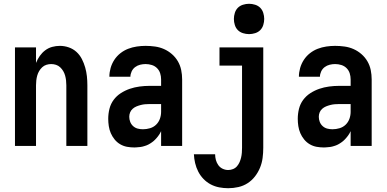

<svg xmlns="http://www.w3.org/2000/svg" viewBox="-20 -770 2040 1013"><path d="M59 0V-520H170V-438Q178 -458 190 -475Q202 -492 218.5 -504.5Q235 -517 255 -522.5Q275 -528 296 -528Q320 -528 343 -520Q366 -512 383.5 -496Q401 -480 412 -458.5Q423 -437 429.5 -414Q436 -391 438.5 -367.5Q441 -344 441 -320V0H330V-320Q330 -333 328.5 -346Q327 -359 323.5 -371.5Q320 -384 313.5 -395Q307 -406 297.5 -415Q288 -424 275.5 -428Q263 -432 250 -432Q237 -432 224.5 -428Q212 -424 202.5 -415Q193 -406 186.5 -395Q180 -384 176.5 -371.5Q173 -359 171.5 -346Q170 -333 170 -320V0Z M689 8Q669 8 650 4.5Q631 1 614 -9Q597 -19 584.5 -34.5Q572 -50 564.5 -67.5Q557 -85 554 -104.5Q551 -124 551 -143Q551 -170 557.5 -196Q564 -222 579.5 -243Q595 -264 617.5 -278.5Q640 -293 665 -301.5Q690 -310 716.5 -313.5Q743 -317 769 -317H830V-351Q830 -368 825 -383.5Q820 -399 808.5 -410.5Q797 -422 781 -427Q765 -432 748 -432Q734 -432 719.5 -428.5Q705 -425 693 -416Q681 -407 674.5 -393Q668 -379 668 -365H557Q557 -388 563.5 -411Q570 -434 583 -454Q596 -474 615 -489Q634 -504 656 -512.5Q678 -521 701.5 -524.5Q725 -528 748 -528Q773 -528 798 -524.5Q823 -521 845.5 -511Q868 -501 887 -484.5Q906 -468 918.5 -446.5Q931 -425 936 -400.5Q941 -376 941 -351V0H830V-78Q825 -68 823.5 -65.5Q822 -63 819 -58.5Q816 -54 812.5 -49.5Q809 -45 805.5 -41Q802 -37 798 -33Q794 -29 790 -25.5Q786 -22 781.5 -19Q777 -16 772.5 -13Q768 -10 763 -7.5Q758 -5 753 -3Q748 -1 742.5 0.5Q737 2 732 3.5Q727 5 721.5 5.5Q716 6 710.5 6.5Q705 7 699.5 7.5Q694 8 689 8ZM734 -88Q753 -88 771.5 -93.5Q790 -99 803.5 -112Q817 -125 823.5 -143Q830 -161 830 -180V-221H769Q757 -221 745.5 -220Q734 -219 722.5 -216Q711 -213 700 -208.5Q689 -204 680 -196Q671 -188 666.5 -177Q662 -166 662 -154Q662 -140 667 -127Q672 -114 682.5 -104.5Q693 -95 706.5 -91.5Q720 -88 734 -88Z M1184 223Q1160 223 1136.5 218.5Q1113 214 1092 203Q1071 192 1054 174.5Q1037 157 1026 135.5Q1015 114 1009.5 90.5Q1004 67 1003 44H1115Q1115 59 1119 74Q1123 89 1132 101.5Q1141 114 1155 120.5Q1169 127 1184 127Q1197 127 1209.5 122Q1222 117 1230.5 107Q1239 97 1244 85.5Q1249 74 1252 61.5Q1255 49 1256 36Q1257 23 1257 10V-424H1138V-520H1369V10Q1369 37 1365.5 63.5Q1362 90 1352 114.5Q1342 139 1325.5 160.5Q1309 182 1286.5 196.5Q1264 211 1237.5 217Q1211 223 1184 223ZM1294 -590Q1278 -590 1262 -595Q1246 -600 1235 -611Q1224 -622 1219 -638Q1214 -654 1214 -670Q1214 -686 1219 -702Q1224 -718 1235 -729Q1246 -740 1262 -745Q1278 -750 1294 -750Q1310 -750 1326 -745Q1342 -740 1353 -729Q1364 -718 1369 -702Q1374 -686 1374 -670Q1374 -654 1369 -638Q1364 -622 1353 -611Q1342 -600 1326 -595Q1310 -590 1294 -590Z M1689 8Q1669 8 1650 4.5Q1631 1 1614 -9Q1597 -19 1584.5 -34.5Q1572 -50 1564.5 -67.5Q1557 -85 1554 -104.5Q1551 -124 1551 -143Q1551 -170 1557.5 -196Q1564 -222 1579.5 -243Q1595 -264 1617.5 -278.5Q1640 -293 1665 -301.5Q1690 -310 1716.5 -313.5Q1743 -317 1769 -317H1830V-351Q1830 -368 1825 -383.5Q1820 -399 1808.5 -410.5Q1797 -422 1781 -427Q1765 -432 1748 -432Q1734 -432 1719.5 -428.5Q1705 -425 1693 -416Q1681 -407 1674.5 -393Q1668 -379 1668 -365H1557Q1557 -388 1563.5 -411Q1570 -434 1583 -454Q1596 -474 1615 -489Q1634 -504 1656 -512.5Q1678 -521 1701.5 -524.5Q1725 -528 1748 -528Q1773 -528 1798 -524.5Q1823 -521 1845.5 -511Q1868 -501 1887 -484.5Q1906 -468 1918.5 -446.5Q1931 -425 1936 -400.5Q1941 -376 1941 -351V0H1830V-78Q1825 -68 1823.5 -65.5Q1822 -63 1819 -58.5Q1816 -54 1812.5 -49.5Q1809 -45 1805.5 -41Q1802 -37 1798 -33Q1794 -29 1790 -25.5Q1786 -22 1781.5 -19Q1777 -16 1772.5 -13Q1768 -10 1763 -7.5Q1758 -5 1753 -3Q1748 -1 1742.5 0.5Q1737 2 1732 3.5Q1727 5 1721.5 5.5Q1716 6 1710.5 6.5Q1705 7 1699.5 7.5Q1694 8 1689 8ZM1734 -88Q1753 -88 1771.5 -93.5Q1790 -99 1803.5 -112Q1817 -125 1823.5 -143Q1830 -161 1830 -180V-221H1769Q1757 -221 1745.5 -220Q1734 -219 1722.5 -216Q1711 -213 1700 -208.5Q1689 -204 1680 -196Q1671 -188 1666.5 -177Q1662 -166 1662 -154Q1662 -140 1667 -127Q1672 -114 1682.5 -104.5Q1693 -95 1706.5 -91.5Q1720 -88 1734 -88Z"/></svg>

Font: Zed Mono
Style: Bold
Weight: 700
Monospace: yes
Designer: Belleve Invis
Foundry: Belleve Invis
Version: Version 1.0.0; ttfautohint (v1.8.4)